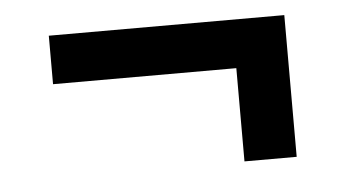

<svg xmlns="http://www.w3.org/2000/svg" viewBox="-32 -514 646 359"><g transform="rotate(-5 291.0 -334.0)"><path d="M414 -201V-376H70V-467H512V-201Z"/></g></svg>

Font: Gantari SemiBold
Style: Regular
Weight: 600
Designer: Anugrah Pasau
Foundry: Lafontype
Version: Version 1.000; ttfautohint (v1.8.4)